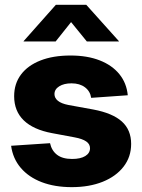

<svg xmlns="http://www.w3.org/2000/svg" viewBox="-20 -770 594 802"><path d="M279.8 11.7Q209 11.7 154.5 -9Q100.1 -29.8 66.9 -68.6Q33.7 -107.4 26.4 -161.1L189 -171.9Q195.8 -140.6 218.5 -123.3Q241.2 -106 281.2 -106Q316.4 -106 336.2 -118.2Q356 -130.4 356 -150.9Q356 -168.5 339.8 -179.4Q323.7 -190.4 291.5 -196.3L197.3 -213.9Q119.1 -228.5 79.1 -267.3Q39.1 -306.2 39.1 -368.2Q39.1 -420.4 67.6 -458.5Q96.2 -496.6 148.9 -517.3Q201.7 -538.1 274.4 -538.1Q344.7 -538.1 396.5 -517.8Q448.2 -497.6 478.5 -460.4Q508.8 -423.3 513.7 -372.1L360.8 -361.3Q356.9 -388.7 335 -405.3Q313 -421.9 278.8 -421.9Q247.1 -421.9 227.3 -409.4Q207.5 -397 207.5 -377Q207.5 -360.8 221.7 -349.1Q235.8 -337.4 265.6 -331.5L370.1 -312.5Q450.2 -297.4 489 -262.5Q527.8 -227.5 527.8 -168.9Q527.8 -114.7 496.3 -74Q464.8 -33.2 408.9 -10.7Q353 11.7 279.8 11.7ZM212.4 -596.7H78.6V-598.1L213.4 -750H340.3L476.6 -598.1V-596.7H342.8L276.9 -677.7Z"/></svg>

Font: Inter 24pt ExtraBold
Style: Regular
Weight: 800
Designer: Rasmus Andersson
Foundry: rsms
Version: Version 4.001;git-66647c0bb